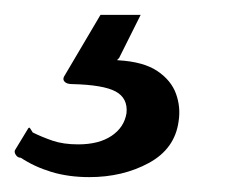

<svg xmlns="http://www.w3.org/2000/svg" viewBox="-73 -25 327 258"><path d="M167 138Q162 175 127 194Q92 213 47 213Q19 213 -4 206Q-27 199 -45 187Q-49 187 -51.5 183.5Q-54 180 -53 177L-36 149Q-34 145 -32.5 147.5Q-31 150 -29 153Q-17 159 -2.5 164Q12 169 32 169Q60 169 77 157.5Q94 146 97 127Q99 107 82.5 98Q66 89 24 88Q17 88 14 85Q11 82 13 78L62 -5H116L87 53Q85 55 84.5 55.5Q84 56 86 56Q120 58 138.5 70.5Q157 83 163.5 101Q170 119 167 138Z"/></svg>

Font: Libre Franklin Medium
Style: Italic
Weight: 500
Italic angle: -8°
Designer: Pablo Impallari, Rodrigo Fuenzalida, Nhung Nguyen
Foundry: Impallari Type
Version: Version 3.000